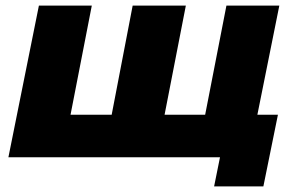

<svg xmlns="http://www.w3.org/2000/svg" viewBox="-20 -562 1055 686"><path d="M379 -152 454 -542H644L568 -152H713L789 -542H978L869 0H10L119 -542H308L232 -152ZM745 104 766 0H676L707 -152H973L921 104Z"/></svg>

Font: Montserrat ExtraBold
Style: Italic
Weight: 800
Italic angle: -11.3°
Designer: Julieta Ulanovsky
Foundry: Julieta Ulanovsky
Version: Version 9.000; ttfautohint (v1.8.4.7-5d5b)